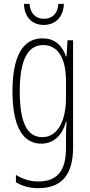

<svg xmlns="http://www.w3.org/2000/svg" viewBox="-20 -739 470 1001"><path d="M313 -719H284C282 -672 255 -641 210 -641C164 -641 137 -671 134 -719H105C107 -646 150 -609 208 -609C270 -609 311 -652 313 -719ZM201 -539C94 -539 45 -437 45 -263C45 -78 100 10 195 10C263 10 306 -38 324 -104H327C324 -65 324 -37 324 -8V33C324 156 275 207 179 207C135 207 101 195 63 173V211C97 232 135 242 179 242C305 242 361 169 361 29V-529H332L327 -445H324C306 -496 271 -539 201 -539ZM205 -504C290 -504 324 -423 324 -317V-226C324 -125 289 -24 200 -24C122 -24 83 -99 83 -263C83 -409 116 -504 205 -504Z"/></svg>

Font: Noto Sans Thai Looped ExtraCondensed ExtraLight
Style: Regular
Weight: 200
Width: 2
Designer: Sasikarn Vongin, Ben Mitchell
Foundry: The Fontpad Ltd
Version: Version 1.001